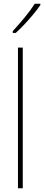

<svg xmlns="http://www.w3.org/2000/svg" viewBox="-20 -1017 238 1037"><path d="M103 0H77V-760H103ZM198 -990Q182 -966 159 -938.5Q136 -911 111.5 -885Q87 -859 65 -839H49V-849Q83 -886 113.5 -923Q144 -960 168 -997H198Z"/></svg>

Font: Noto Sans Tamil Condensed Thin
Style: Regular
Weight: 100
Width: 3
Designer: Jelle Bosma - Monotype Design Team
Foundry: Monotype Imaging Inc.
Version: Version 2.004; ttfautohint (v1.8.4.7-5d5b)